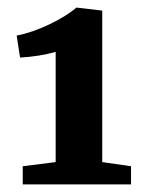

<svg xmlns="http://www.w3.org/2000/svg" viewBox="-20 -487 380 507"><path d="M40 0V-48L127 -59V-350Q85 -338 33 -335L24 -393Q65 -401 110 -422.5Q155 -444 182 -467L250 -459V-59L326 -48V0Z"/></svg>

Font: Aikya
Style: Bold
Weight: 700
Designer: Neelakash Kshetrimayum (Latin subset based on Merriweather by Eben Sorkin)
Foundry: Brand New Type
Version: Version 1.00 b005